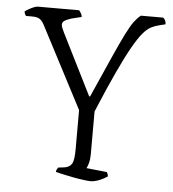

<svg xmlns="http://www.w3.org/2000/svg" viewBox="-51 -755 725 803"><g transform="rotate(5 311.0 -354.0)"><path d="M358 0Q350 0 330 -2.5Q310 -5 286.5 -9.5Q263 -14 242.5 -18.5Q222 -23 211 -26Q211 -32 214 -37Q217 -42 219 -45L244 -48Q266 -51 275.5 -66Q285 -81 285 -129V-292L105 -637Q96 -653 85.5 -659Q75 -665 55 -665H30Q24 -670 22 -683Q28 -689 47 -698.5Q66 -708 76 -708H249Q252 -704 256.5 -697.5Q261 -691 262 -681L221 -671Q205 -666 193.5 -660Q182 -654 182 -641Q182 -637 185 -629Q188 -621 193 -611L322 -353H326Q372 -457 401 -522Q430 -587 448.5 -624Q467 -661 480.5 -679Q494 -697 508 -708H602Q606 -705 610 -698Q614 -691 614 -681L586 -674Q569 -670 553 -661.5Q537 -653 519.5 -632Q502 -611 479 -570.5Q456 -530 424.5 -462.5Q393 -395 350 -292V-112Q350 -91 345.5 -75Q341 -59 337 -53L423 -44Q424 -43 426.5 -37.5Q429 -32 429 -26Q413 -15 393.5 -7.5Q374 0 358 0Z"/></g></svg>

Font: Texturina 72pt ExtraLight
Style: Regular
Weight: 200
Designer: Guillermo Torres Carreño
Foundry: Omnibus-Type
Version: Version 1.002; ttfautohint (v1.8.3)